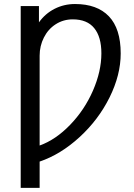

<svg xmlns="http://www.w3.org/2000/svg" viewBox="-20 -718 658 946"><path d="M574.7 -454.6C574.7 -536 555.3 -596.9 516.6 -637.5C477.9 -678 422.2 -698.2 349.6 -698.2C313.5 -698.2 279.9 -690.3 249 -674.6C218.1 -658.8 192.4 -636.6 171.9 -607.9V-688H82V207.5H175.3V78.1C244.3 54.7 309.8 14.6 371.8 -42.2C433.8 -99 483.2 -164.3 519.8 -238C556.4 -311.8 574.7 -384 574.7 -454.6ZM479.5 -455.1C479.5 -396.2 465.7 -335 438 -271.5C410.3 -208 372.8 -151.8 325.4 -102.8C278.1 -53.8 228 -19.9 175.3 -1V-443.8C175.3 -475.7 182.3 -505.5 196.3 -533.2C210.3 -560.9 229.7 -582.7 254.6 -598.6C279.5 -614.6 307.5 -622.6 338.4 -622.6C385.6 -622.6 420.9 -608.2 444.3 -579.3C467.8 -550.5 479.5 -509.1 479.5 -455.1Z"/></svg>

Font: Arimo
Style: Regular
Weight: 400
Designer: Steve Matteson
Foundry: Monotype Imaging Inc.
Version: Version 1.32